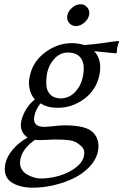

<svg xmlns="http://www.w3.org/2000/svg" viewBox="-20 -641 578 899"><path d="M303.2 -534.4Q291 -549.8 295.4 -569.8Q299.8 -589.8 318.4 -605.5Q336.9 -621.1 356.9 -621.1Q377 -621.1 389.2 -605.5Q401.4 -589.8 397 -569.8Q392.6 -549.8 374 -534.4Q355.5 -519 335.4 -519Q315.4 -519 303.2 -534.4ZM144 13.7Q85.9 53.2 75.7 104Q70.3 127.9 79.1 146.5Q87.9 165 105 175Q122.1 185.1 138.9 189.9Q155.8 194.8 170.4 194.8Q213.9 194.8 257.6 181.9Q301.3 168.9 333.7 144.5Q366.2 120.1 372.6 90.8Q377 70.3 371.1 57.4Q365.2 44.4 341.8 28.8Q325.7 18.1 301.3 15.1Q276.9 12.2 232.4 12.2Q227.5 12.2 203.4 13.7Q179.2 15.1 162.6 15.1Q153.3 15.1 144 13.7ZM445.3 -289.1Q430.2 -218.8 373.8 -177.5Q317.4 -136.2 251 -136.2Q200.2 -136.2 170.4 -157.2Q147.9 -131.3 141.1 -99.1Q129.9 -46.9 188 -46.9Q189 -46.9 217.3 -48.8Q260.3 -54.2 281.7 -54.2Q383.8 -54.2 415.5 -21Q449.7 14.6 438.5 67.9Q430.2 106.9 399.4 139.6Q368.7 172.4 325.4 193.4Q282.2 214.4 232.2 226.1Q182.1 237.8 133.3 237.8Q104 237.8 79.6 231.9Q55.2 226.1 35.2 213.6Q15.1 201.2 6.8 178.2Q-1.5 155.3 5.4 124Q12.7 91.3 39.8 59.1Q66.9 26.9 109.4 2.9Q91.8 -7.8 83 -28.1Q74.2 -48.3 79.6 -74.2Q85.4 -101.1 102.5 -129.4Q119.6 -157.7 143.1 -174.8Q131.3 -189.5 125 -203.9Q118.7 -218.3 116.2 -240Q113.8 -261.7 120.1 -287.1Q134.3 -353.5 192.1 -396.2Q250 -439 316.4 -439Q346.7 -439 374 -430.2Q416.5 -432.6 467 -440.2Q517.6 -447.8 535.2 -449.2L537.6 -445.8Q532.7 -434.6 529.3 -419.9Q526.9 -409.2 526.9 -394L522.9 -391.1Q451.7 -398.9 420.9 -401.4Q460 -359.9 445.3 -289.1ZM367.2 -278.8Q379.4 -335 361.3 -365Q343.3 -395 297.9 -395Q261.7 -395 235.6 -366.9Q209.5 -338.9 201.2 -301.8Q195.3 -269 197 -241.9Q198.7 -214.8 216.3 -197.5Q233.9 -180.2 265.1 -180.2Q284.2 -180.2 304 -189.5Q323.7 -198.7 341.8 -222.2Q359.9 -245.6 367.2 -278.8Z"/></svg>

Font: Linux Biolinum G
Style: Italic
Weight: 400
Italic angle: -12°
Designer: Philipp H. Poll
Foundry: Philipp H. Poll
Version: Version 0.5.1